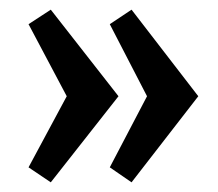

<svg xmlns="http://www.w3.org/2000/svg" viewBox="-20 -441 451 397"><path d="M85 -64 39 -95 118 -242 39 -391 85 -421 225 -242ZM252 -64 207 -95 284 -242 207 -391 252 -421 390 -242Z"/></svg>

Font: Manuale SemiBold
Style: Regular
Weight: 600
Version: Version 1.002